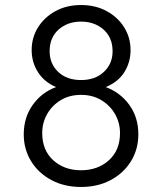

<svg xmlns="http://www.w3.org/2000/svg" viewBox="-20 -732 646 764"><path d="M302.5 12Q236 12 184.5 -15.5Q133 -43 103.8 -90.5Q74.5 -138 74.5 -197.5Q74.5 -264.5 110.2 -314.5Q146 -364.5 203 -385.5Q156 -405.5 131 -445Q106 -484.5 106 -532.5Q106 -582.5 131.2 -623Q156.5 -663.5 200.8 -687.8Q245 -712 302.5 -712Q360 -712 404.5 -687.8Q449 -663.5 474.2 -623Q499.5 -582.5 499.5 -532.5Q499.5 -484.5 475 -445.2Q450.5 -406 401 -385.5Q459.5 -363.5 495 -314Q530.5 -264.5 530.5 -197.5Q530.5 -138 501.2 -90.5Q472 -43 420.5 -15.5Q369 12 302.5 12ZM302.5 -413.5Q359 -413.5 393.5 -446Q428 -478.5 428 -528Q428 -582.5 392.2 -614.2Q356.5 -646 302.5 -646Q248.5 -646 213 -614.2Q177.5 -582.5 177.5 -528Q177.5 -478.5 211.5 -446Q245.5 -413.5 302.5 -413.5ZM302.5 -54.5Q369 -54.5 413.2 -94.2Q457.5 -134 457.5 -202.5Q457.5 -243.5 437.8 -278Q418 -312.5 383.2 -333.5Q348.5 -354.5 302.5 -354.5Q256.5 -354.5 221.8 -333.5Q187 -312.5 167.5 -278Q148 -243.5 148 -202.5Q148 -134 192 -94.2Q236 -54.5 302.5 -54.5Z"/></svg>

Font: Overpass Light
Style: Regular
Weight: 300
Designer: Delve Withrington, Dave Bailey, Thomas Jockin
Foundry: Delve Fonts LLC
Version: Version 4.000; ttfautohint (v1.8.3)